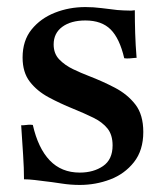

<svg xmlns="http://www.w3.org/2000/svg" viewBox="-20 -512 464 544"><path d="M73 -158Q88 -92 121 -57.5Q154 -23 206 -23Q245 -23 272 -41.5Q299 -60 299 -100Q299 -130 284.5 -148Q270 -166 244.5 -178.5Q219 -191 187 -204Q150 -219 117.5 -236.5Q85 -254 64.5 -280.5Q44 -307 44 -349Q44 -397 69.5 -428.5Q95 -460 135.5 -476Q176 -492 222 -492Q245 -492 268 -489Q291 -486 293 -486Q313 -483 330 -482.5Q347 -482 348 -482Q349 -482 352.5 -482Q356 -482 362 -483Q362 -451 363 -418Q364 -385 367 -348Q366 -348 363 -348Q354 -347 346.5 -346.5Q339 -346 332 -347Q319 -403 293.5 -428.5Q268 -454 222 -454Q181 -454 156.5 -436Q132 -418 132 -386Q132 -360 148 -343.5Q164 -327 187 -316Q210 -305 231 -297Q270 -282 305.5 -263.5Q341 -245 363.5 -216Q386 -187 386 -138Q386 -86 359.5 -52.5Q333 -19 292 -3.5Q251 12 206 12Q180 12 154.5 8Q129 4 127 4Q125 4 110.5 2Q96 0 78.5 -2Q61 -4 48 -4Q48 -35 45.5 -73Q43 -111 40 -157Q42 -157 45 -157Q54 -158 60.5 -158.5Q67 -159 73 -158Z"/></svg>

Font: Tiro Bangla
Style: Regular
Weight: 400
Designer: Bangla: John Hudson & Fiona Ross. Latin: John Hudson.
Foundry: Tiro Typeworks Ltd.
Version: Version 1.60